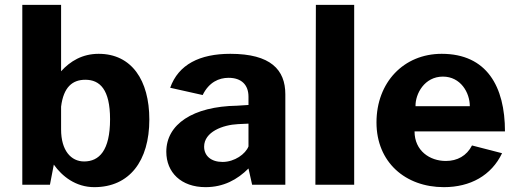

<svg xmlns="http://www.w3.org/2000/svg" viewBox="-20 -762 2127 792"><path d="M369 10C514 10 596 -98 596 -269C596 -431 523 -540 387 -540C320 -540 270 -510 232 -468V-742H72V0H186L202 -83C236 -35 292 10 369 10ZM327 -96C273 -96 232 -141 232 -228V-322C242 -403 279 -433 332 -433C392 -433 434 -393 434 -270C434 -141 389 -96 327 -96Z M828 10C902 10 959 -21 1005 -67L1020 0H1157V-373C1157 -474 1097 -540 930 -540C804 -540 716 -496 682 -400L816 -370C842 -423 883 -441 923 -441C976 -441 1005 -412 1005 -363V-329L958 -326C775 -323 666 -249 666 -136C666 -51 727 10 828 10ZM898 -94C851 -94 822 -119 822 -157C822 -218 899 -247 962 -250L1005 -252V-158C993 -127 948 -94 898 -94Z M1281 0H1441V-742H1283Z M1690 -220H2063C2063 -405 1988 -540 1802 -540C1645 -540 1533 -422 1533 -257C1533 -93 1652 10 1811 10C1920 10 2007 -38 2051 -130L1927 -162C1905 -119 1866 -98 1819 -98C1753 -98 1690 -140 1690 -220ZM1694 -324C1693 -375 1731 -446 1807 -446C1880 -446 1918 -380 1918 -324Z"/></svg>

Font: 18Franklin
Style: Bold
Weight: 700
Designer: Pablo Impallari, Rodrigo Fuenzalida (Modified by Dan O. Williams)
Version: Version 0.025;PS 000.025;hotconv 1.0.88;makeotf.lib2.5.64775